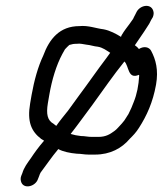

<svg xmlns="http://www.w3.org/2000/svg" viewBox="-20 -550 562 662"><path d="M259 -81C248 -82 233 -85 224 -88C224 -89 224 -89 225 -90C237 -106 250 -122 262 -139L299 -189C336 -240 371 -291 409 -338C425 -323 420 -275 459 -292C459 -291 459 -291 460 -290C458 -255 452 -225 441 -198L433 -178L423 -157L409 -135C405 -130 402 -126 400 -124C392 -116 383 -104 374 -98C359 -87 345 -78 319 -78H297C282 -78 273 -81 259 -81ZM445 -394C457 -412 466 -425 477 -441L488 -458C493 -465 497 -472 501 -481L507 -491C510 -499 511 -506 508 -514C499 -539 463 -532 451 -509L446 -499C443 -494 441 -489 439 -485L427 -468C416 -453 409 -445 399 -428C398 -425 398 -424 397 -423C381 -433 359 -445 337 -449C311 -452 285 -463 254 -460C185 -460 150 -415 129 -358C111 -320 98 -273 89 -223L84 -194C73 -130 88 -97 122 -71L132 -65C113 -43 100 -25 86 -4C74 13 63 27 57 47L53 57C50 65 51 73 54 80C65 103 103 92 111 67L115 57C116 53 118 49 120 45C142 16 156 -6 181 -36C197 -27 222 -22 245 -20C260 -20 270 -17 285 -17H308C360 -17 400 -39 427 -71C440 -84 448 -92 459 -109C486 -151 507 -197 518 -258C527 -309 517 -345 501 -375C494 -388 476 -392 459 -381C455 -386 451 -390 445 -394ZM360 -368C356 -363 352 -357 347 -350C315 -308 285 -264 252 -220L215 -169C201 -151 187 -135 174 -116C170 -119 167 -121 165 -123C143 -135 139 -157 145 -194L150 -223C159 -275 174 -325 195 -364L204 -380C209 -386 214 -390 219 -395C229 -398 234 -399 245 -399C257 -401 268 -397 278 -396C291 -395 304 -390 317 -389C335 -386 347 -376 360 -368Z"/></svg>

Font: Blanket
Style: Obl
Weight: 400
Foundry: Cannot Into Space Fonts
Version: Version 0.9